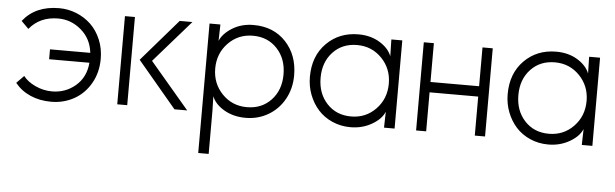

<svg xmlns="http://www.w3.org/2000/svg" viewBox="-46 -642 3267 1020"><g transform="rotate(5 1587.0 -131.5)"><path d="M79.1 -106.9Q101.6 -77.6 144 -57.9Q186.5 -38.1 232.9 -38.1Q304.7 -38.1 358.2 -83.7Q411.6 -129.4 418 -207H203.1V-259.8H418Q409.7 -334.5 355.7 -380.6Q301.8 -426.8 232.9 -426.8Q135.3 -426.8 79.1 -357.9L40 -397Q106.9 -481.9 232.9 -481.9Q281.2 -481.9 325.4 -464.1Q369.6 -446.3 403.1 -414.3Q436.5 -382.3 456.3 -335.2Q476.1 -288.1 476.1 -232.9Q476.1 -159.7 443.1 -102.1Q410.2 -44.4 355 -13.7Q299.8 17.1 232.9 17.1Q171.9 17.1 122.1 -4.6Q72.3 -26.4 40 -66.9Z M584.5 -470.2H637.7V0H584.5ZM682.6 -246.1 876.5 -470.2H944.3L748.5 -246.1L957.5 0H889.6Z M1271.5 -44.9Q1350.6 -44.9 1400.6 -98.1Q1450.7 -151.4 1450.7 -234.9Q1450.7 -318.4 1400.6 -372.1Q1350.6 -425.8 1271.5 -425.8Q1192.9 -425.8 1139.6 -370.6Q1086.4 -315.4 1086.4 -234.9Q1086.4 -155.3 1139.6 -100.1Q1192.9 -44.9 1271.5 -44.9ZM1035.6 220.2V-470.2H1093.3V-460L1091.3 -382.8Q1108.4 -422.9 1157.2 -452.9Q1206.1 -482.9 1269.5 -482.9Q1376.5 -482.9 1441.9 -413.1Q1507.3 -343.3 1507.3 -234.9Q1507.3 -165 1476.1 -108.4Q1444.8 -51.8 1390.4 -19.8Q1335.9 12.2 1269.5 12.2Q1205.1 12.2 1155.8 -16.1Q1106.4 -44.4 1089.4 -86.9L1091.3 -9.8V220.2Z M1827.1 -43.9Q1905.8 -43.9 1959 -99.1Q2012.2 -154.3 2012.2 -234.9Q2012.2 -314.5 1959 -369.6Q1905.8 -424.8 1827.1 -424.8Q1748 -424.8 1698.2 -371.6Q1648.4 -318.4 1648.4 -234.9Q1648.4 -151.4 1698.2 -97.7Q1748 -43.9 1827.1 -43.9ZM1591.3 -234.9Q1591.3 -345.7 1658.9 -413.8Q1726.6 -481.9 1829.1 -481.9Q1894 -481.9 1942.4 -452.6Q1990.7 -423.3 2007.3 -380.9L2005.4 -458V-470.2H2063.5V0H2007.3V-7.8L2009.3 -85Q1992.7 -44.9 1942.1 -15.9Q1891.6 13.2 1829.1 13.2Q1776.9 13.2 1731.9 -6.6Q1687 -26.4 1656.5 -60.3Q1626 -94.2 1608.6 -139.4Q1591.3 -184.6 1591.3 -234.9Z M2545.9 -470.2V0H2491.2V-208H2231.9V0H2178.2V-470.2H2231.9V-263.2H2491.2V-470.2Z M2881.8 -43.9Q2960.4 -43.9 3013.7 -99.1Q3066.9 -154.3 3066.9 -234.9Q3066.9 -314.5 3013.7 -369.6Q2960.4 -424.8 2881.8 -424.8Q2802.7 -424.8 2752.9 -371.6Q2703.1 -318.4 2703.1 -234.9Q2703.1 -151.4 2752.9 -97.7Q2802.7 -43.9 2881.8 -43.9ZM2646 -234.9Q2646 -345.7 2713.6 -413.8Q2781.2 -481.9 2883.8 -481.9Q2948.7 -481.9 2997.1 -452.6Q3045.4 -423.3 3062 -380.9L3060.1 -458V-470.2H3118.2V0H3062V-7.8L3064 -85Q3047.4 -44.9 2996.8 -15.9Q2946.3 13.2 2883.8 13.2Q2831.5 13.2 2786.6 -6.6Q2741.7 -26.4 2711.2 -60.3Q2680.7 -94.2 2663.3 -139.4Q2646 -184.6 2646 -234.9Z"/></g></svg>

Font: Kreadon Light
Style: Regular
Weight: 300
Designer: kohakuno
Foundry: StudioGnu
Version: Version 1.000;Glyphs 3.1.2 (3151)